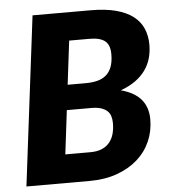

<svg xmlns="http://www.w3.org/2000/svg" viewBox="-52 -776 729 823"><g transform="rotate(-5 312.5 -364.0)"><path d="M313.5 -122.5Q343.5 -122.5 364 -131.2Q384.5 -140 397.2 -155.8Q410 -171.5 415.8 -192.5Q421.5 -213.5 421.5 -238.5Q421.5 -255 417.2 -268.5Q413 -282 402.8 -291.2Q392.5 -300.5 375.8 -305.8Q359 -311 334.5 -311H229.5L206.5 -122.5ZM265.5 -607 242.5 -419H320.5Q348 -419 370 -424.5Q392 -430 407.8 -443.2Q423.5 -456.5 432 -478.5Q440.5 -500.5 440.5 -533Q440.5 -573.5 419.2 -590.2Q398 -607 353.5 -607ZM368.5 -728.5Q432 -728.5 477.2 -716.5Q522.5 -704.5 551.2 -682.2Q580 -660 593.2 -628.8Q606.5 -597.5 606.5 -559.5Q606.5 -529.5 598.8 -501.8Q591 -474 574.2 -450.5Q557.5 -427 531.2 -408Q505 -389 467.5 -375.5Q526.5 -359.5 554.5 -325.8Q582.5 -292 582.5 -240.5Q582.5 -190 563.2 -146.2Q544 -102.5 507.5 -70Q471 -37.5 418.8 -18.8Q366.5 0 300.5 0H28.5L118.5 -728.5Z"/></g></svg>

Font: Lato ExtraBold
Style: Italic
Weight: 800
Italic angle: -7°
Designer: Lukasz Dziedzic with Adam Twardoch and Botio Nikoltchev
Foundry: tyPoland Lukasz Dziedzic
Version: Version 2.015; 2015-08-06; http://www.latofonts.com/